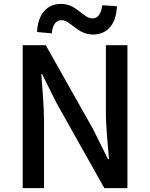

<svg xmlns="http://www.w3.org/2000/svg" viewBox="-20 -970 774 990"><path d="M97 0H207V-346C207 -427 198 -512 193 -588H197L274 -434L518 0H637V-737H526V-393C526 -313 536 -224 542 -149H537L460 -304L216 -737H97ZM460 -792C531 -792 579 -842 583 -938L507 -943C502 -897 483 -875 457 -875C408 -875 377 -950 294 -950C223 -950 175 -898 171 -805L247 -798C251 -845 271 -866 297 -866C345 -866 377 -792 460 -792Z"/></svg>

Font: Noto Sans CJK SC Medium
Style: Regular
Weight: 500
Designer: Ryoko NISHIZUKA 西塚涼子 (kana, bopomofo & ideographs); Paul D. Hunt (Latin, Greek & Cyrillic); Sandoll Communications 산돌커뮤니
Foundry: Adobe
Version: Version 2.004;hotconv 1.0.118;makeotfexe 2.5.65603